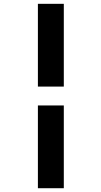

<svg xmlns="http://www.w3.org/2000/svg" viewBox="-20 -889 526 999"><path d="M177.2 -438.5H312V-869.1H177.2ZM177.2 90.3H312V-340.3H177.2Z"/></svg>

Font: Merriweather
Style: Bold
Weight: 700
Designer: Eben Sorkin ( eben@eyebytes.com )
Foundry: Sorkin Type Co.
Version: Version 1.003